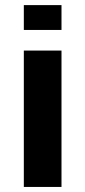

<svg xmlns="http://www.w3.org/2000/svg" viewBox="-20 -739 336 759"><path d="M223.1 -620.6V-718.8H74.2V-620.6ZM223.1 0V-539.1H74.2V0Z"/></svg>

Font: Winston
Style: Bold
Weight: 700
Designer: Vernon Adams, Kim Jin-seong, David Berlow, Cristiano Sobral
Foundry: The Winston Project Authors
Version: Version 3.004